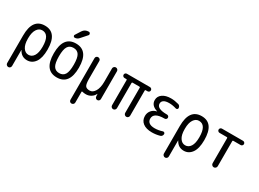

<svg xmlns="http://www.w3.org/2000/svg" viewBox="-38 -1597 3575 2652"><g transform="rotate(30 1750.0 -270.5)"><path d="M138.7 -264.6V-254.9Q138.7 -164.1 171.4 -114.7Q204.1 -65.4 254.9 -65.4Q307.6 -65.4 339.4 -113.8Q371.1 -162.1 371.1 -259.8Q371.1 -455.1 254.9 -455.1Q204.1 -455.1 171.4 -405.3Q138.7 -355.5 138.7 -264.6ZM59.6 179.7V-259.8Q59.6 -529.3 254.9 -529.8Q450.2 -530.3 450.2 -259.8Q450.2 -125 401.9 -57.6Q353.5 9.8 275.4 9.8Q185.5 9.8 141.6 -74.2Q141.6 -75.2 139.6 -75.2Q138.7 -75.2 138.7 -74.2V179.7Q138.7 196.3 127.4 208Q116.2 219.7 100.1 219.7Q84 219.7 71.8 208Q59.6 196.3 59.6 179.7Z M839.4 -415.5Q810.5 -460.9 750 -460.9Q689.5 -460.9 660.6 -415.5Q631.8 -370.1 631.8 -260.3Q631.8 -150.4 660.6 -104.5Q689.5 -58.6 750 -58.6Q810.5 -58.6 839.4 -104.5Q868.2 -150.4 868.2 -260.3Q868.2 -370.1 839.4 -415.5ZM950.2 -260.3Q950.2 9.8 750 9.8Q549.8 9.8 549.8 -260.3Q549.8 -530.3 750 -530.3Q950.2 -530.3 950.2 -260.3ZM726.6 -710Q758.8 -759.8 820.3 -759.8Q836.9 -759.8 843.8 -743.7Q850.6 -727.5 839.8 -714.8L755.9 -620.1Q728.5 -589.8 690.4 -589.8Q677.7 -589.8 671.4 -602.1Q665 -614.3 671.9 -624Z M1070.3 181.6V-482.4Q1070.3 -498 1081.1 -508.8Q1091.8 -519.5 1107.9 -519.5Q1124 -519.5 1135.7 -508.8Q1147.5 -498 1147.5 -482.4V-198.2Q1147.5 -115.2 1165.5 -87.9Q1183.6 -60.5 1235.4 -60.5Q1284.2 -60.5 1317.4 -115.7Q1350.6 -170.9 1350.6 -267.6V-480.5Q1350.6 -496.1 1362.3 -507.8Q1374 -519.5 1390.6 -519.5Q1406.2 -519.5 1418 -508.3Q1429.7 -497.1 1429.7 -480.5V-37.1Q1429.7 -22.5 1418.9 -11.2Q1408.2 0 1392.6 0Q1377 0 1366.7 -10.7Q1356.4 -21.5 1355.5 -37.1L1353.5 -74.2Q1353.5 -75.2 1352.5 -75.2Q1350.6 -75.2 1350.6 -74.2Q1332 -35.2 1295.4 -12.7Q1258.8 9.8 1214.8 9.8Q1179.7 9.8 1158.2 2.9Q1147.5 -1 1147.5 9.8V181.6Q1147.5 197.3 1135.7 208.5Q1124 219.7 1107.9 219.7Q1091.8 219.7 1081.1 209Q1070.3 198.2 1070.3 181.6Z M1566.4 -452.1Q1552.7 -452.1 1542.5 -461.9Q1532.2 -471.7 1532.2 -485.8Q1532.2 -500 1542 -509.8Q1551.8 -519.5 1566.4 -519.5H1933.6Q1947.3 -519.5 1957.5 -509.8Q1967.8 -500 1967.8 -485.8Q1967.8 -471.7 1958 -461.9Q1948.2 -452.1 1933.6 -452.1H1904.3Q1895.5 -452.1 1894.5 -443.4V-40Q1894.5 -24.4 1883.3 -12.2Q1872.1 0 1855 0Q1837.9 0 1826.7 -12.2Q1815.4 -24.4 1815.4 -40V-441.4Q1815.4 -452.1 1803.7 -452.1H1696.3Q1685.5 -452.1 1684.6 -441.4V-40Q1684.6 -24.4 1673.3 -12.2Q1662.1 0 1645 0Q1627.9 0 1616.7 -12.2Q1605.5 -24.4 1605.5 -40V-443.4Q1605.5 -452.1 1595.7 -452.1Z M2185.5 -276.4Q2186.5 -276.4 2186.5 -278.3Q2186.5 -279.3 2185.5 -279.3Q2079.1 -311.5 2080.1 -400.4Q2080.1 -457 2129.9 -493.7Q2179.7 -530.3 2267.6 -530.3Q2323.2 -530.3 2388.7 -511.7Q2403.3 -507.8 2412.6 -494.6Q2421.9 -481.4 2421.9 -464.8Q2421.9 -452.1 2411.6 -445.3Q2401.4 -438.5 2388.7 -442.4Q2331.1 -460.9 2275.4 -460.9Q2218.8 -460.9 2190.4 -441.9Q2162.1 -422.9 2162.1 -389.6Q2162.1 -308.6 2324.2 -308.6H2327.1Q2339.8 -308.6 2350.1 -299.3Q2360.4 -290 2360.4 -275.9Q2360.4 -261.7 2350.1 -252.4Q2339.8 -243.2 2327.1 -243.2H2324.2Q2154.3 -243.2 2154.3 -144.5Q2154.3 -103.5 2184.1 -81.1Q2213.9 -58.6 2272.5 -58.6Q2332 -58.6 2394.5 -79.1Q2406.2 -83 2417 -75.7Q2427.7 -68.4 2427.7 -54.7Q2427.7 -39.1 2418.5 -25.4Q2409.2 -11.7 2393.6 -7.8Q2332 9.8 2267.6 9.8Q2174.8 9.8 2123.5 -30.3Q2072.3 -70.3 2072.3 -139.6Q2072.3 -190.4 2103 -228Q2133.8 -265.6 2185.5 -276.4Z M2638.7 -264.6V-254.9Q2638.7 -164.1 2671.4 -114.7Q2704.1 -65.4 2754.9 -65.4Q2807.6 -65.4 2839.4 -113.8Q2871.1 -162.1 2871.1 -259.8Q2871.1 -455.1 2754.9 -455.1Q2704.1 -455.1 2671.4 -405.3Q2638.7 -355.5 2638.7 -264.6ZM2559.6 179.7V-259.8Q2559.6 -529.3 2754.9 -529.8Q2950.2 -530.3 2950.2 -259.8Q2950.2 -125 2901.9 -57.6Q2853.5 9.8 2775.4 9.8Q2685.5 9.8 2641.6 -74.2Q2641.6 -75.2 2639.6 -75.2Q2638.7 -75.2 2638.7 -74.2V179.7Q2638.7 196.3 2627.4 208Q2616.2 219.7 2600.1 219.7Q2584 219.7 2571.8 208Q2559.6 196.3 2559.6 179.7Z M3082 -452.1Q3068.4 -452.1 3058.1 -461.9Q3047.9 -471.7 3047.9 -485.8Q3047.9 -500 3058.1 -509.8Q3068.4 -519.5 3082 -519.5H3418Q3431.6 -519.5 3441.9 -509.8Q3452.1 -500 3452.1 -485.8Q3452.1 -471.7 3441.9 -461.9Q3431.6 -452.1 3418 -452.1H3301.8Q3291 -452.1 3291 -441.4V-41Q3291 -24.4 3278.8 -12.2Q3266.6 0 3250 0Q3233.4 0 3221.2 -12.2Q3209 -24.4 3209 -41V-441.4Q3209 -452.1 3198.2 -452.1Z"/></g></svg>

Font: Rounded-X Mgen+ 2m regular
Style: Regular
Weight: 400
Designer: [Source Han Sans]
Ryoko NISHIZUKA  (kana & ideographs); Paul D. Hunt (Latin, Greek & Cyrillic); Wenlong ZHANG  (bopomofo
Version: Version 1.059.20150602